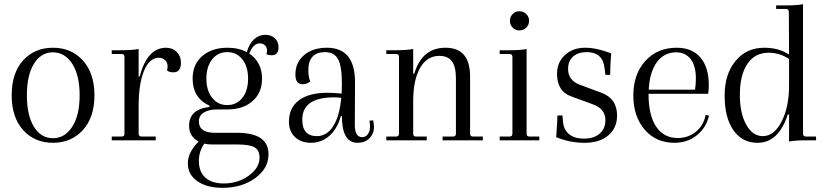

<svg xmlns="http://www.w3.org/2000/svg" viewBox="-20 -673 3965 921"><path d="M36 -216Q36 -323 91 -383.5Q146 -444 234 -444Q322 -444 377.5 -383Q433 -322 433 -216Q433 -110 377.5 -49Q322 12 234 12Q146 12 91 -49Q36 -110 36 -216ZM143 -64.5Q177 -10 234 -10Q291 -10 326.5 -65Q362 -120 362 -216Q362 -312 326.5 -367Q291 -422 234 -422Q177 -422 143 -367.5Q109 -313 109 -216Q109 -119 143 -64.5Z M516 0V-18H563Q577 -18 577 -31V-400Q577 -414 563 -414H516V-432H555Q615 -432 645 -438V-306H650Q686 -444 777 -444Q808 -444 828 -423.5Q848 -403 848 -372Q848 -326 811 -326Q790 -326 781 -336Q784 -345 784 -354Q784 -373 772 -384.5Q760 -396 741 -396Q696 -395 670.5 -332.5Q645 -270 645 -164V-32Q645 -18 659 -18H727V0Z M1253 -506Q1281 -506 1298.5 -489.5Q1316 -473 1316 -446Q1316 -408 1283 -408Q1265 -408 1258 -414Q1261 -420 1261 -430Q1261 -446 1251 -455.5Q1241 -465 1226 -465Q1194 -465 1176 -416Q1237 -374 1237 -296Q1237 -228 1191.5 -188Q1146 -148 1071 -148H1022Q981 -148 957.5 -133Q934 -118 934 -91Q934 -36 1011 -36H1117Q1268 -36 1268 67Q1268 135 1204 181.5Q1140 228 1048 228Q972 228 926.5 196Q881 164 881 111Q881 57 933 6Q887 -18 887 -69Q887 -149 985 -160V-166Q904 -203 904 -296Q904 -364 950 -404Q996 -444 1071 -444Q1125 -444 1164 -423Q1175 -463 1198.5 -484.5Q1222 -506 1253 -506ZM997.5 -204Q1025 -169 1070 -169Q1115 -169 1142.5 -203.5Q1170 -238 1170 -296Q1170 -354 1142.5 -388.5Q1115 -423 1070 -423Q1025 -423 997.5 -388Q970 -353 970 -296Q970 -239 997.5 -204ZM1117 20H997Q975 20 960 16Q934 53 934 99Q934 151 965 179Q996 207 1054 207Q1122 207 1173.5 169.5Q1225 132 1225 83Q1225 48 1201.5 34Q1178 20 1117 20Z M1770 -96Q1774 -74 1774 -66Q1774 -31 1752 -9.5Q1730 12 1695 12Q1620 12 1620 -116H1615Q1598 -55 1560 -21.5Q1522 12 1472 12Q1424 12 1395 -15.5Q1366 -43 1366 -89Q1366 -156 1414 -192Q1462 -228 1550 -228Q1581 -228 1619 -224Q1620 -239 1620 -272Q1620 -356 1601.5 -389.5Q1583 -423 1539 -423Q1459 -423 1459 -335Q1459 -306 1468 -282Q1452 -269 1431 -269Q1397 -269 1397 -316Q1397 -373 1438.5 -408.5Q1480 -444 1548 -444Q1683 -444 1683 -279L1682 -73Q1682 -15 1718 -15Q1734 -15 1744.5 -29.5Q1755 -44 1755 -66Q1755 -80 1752 -94ZM1500 -20Q1548 -20 1578.5 -68Q1609 -116 1617 -204Q1595 -206 1583 -206Q1430 -206 1430 -99Q1430 -20 1500 -20Z M1833 0V-18H1880Q1894 -18 1894 -32V-400Q1894 -414 1880 -414H1833V-432H1879Q1930 -432 1962 -438V-319H1967Q2004 -444 2117 -444Q2235 -444 2235 -306V-32Q2235 -18 2249 -18H2296V0H2103V-18H2154Q2167 -18 2167 -32V-296Q2167 -353 2148 -379Q2129 -405 2087 -405Q2028 -405 1995 -347Q1962 -289 1962 -187V-32Q1962 -18 1975 -18H2027V0Z M2471 -527Q2452 -527 2439 -540.5Q2426 -554 2426 -573Q2426 -592 2439 -605.5Q2452 -619 2471 -619Q2491 -619 2504.5 -605.5Q2518 -592 2518 -573Q2518 -554 2504.5 -540.5Q2491 -527 2471 -527ZM2377 0V-18H2424Q2438 -18 2438 -32V-400Q2438 -414 2424 -414H2377V-432H2423Q2480 -432 2506 -438V-32Q2506 -18 2519 -18H2567V0Z M2784 12Q2713 12 2648 -15Q2654 -99 2654 -119H2678L2681 -86Q2685 -49 2711 -28.5Q2737 -8 2781 -8Q2829 -8 2856.5 -32Q2884 -56 2884 -97Q2884 -149 2828 -171L2722 -210Q2652 -234 2652 -319Q2652 -374 2690 -409Q2728 -444 2787 -444Q2842 -444 2912 -417Q2907 -367 2907 -314H2884L2880 -346Q2872 -423 2794 -423Q2753 -423 2729 -401.5Q2705 -380 2705 -342Q2705 -288 2760 -267L2865 -228Q2940 -200 2940 -119Q2940 -59 2898 -23.5Q2856 12 2784 12Z M3365 -122 3381 -118Q3367 -59 3322 -23.5Q3277 12 3215 12Q3127 12 3072.5 -51Q3018 -114 3018 -215Q3018 -317 3075.5 -380.5Q3133 -444 3226 -444Q3300 -444 3340 -397Q3380 -350 3380 -265Q3380 -241 3377 -223H3091V-221Q3091 -120 3127.5 -65.5Q3164 -11 3231 -11Q3281 -11 3318 -41Q3355 -71 3365 -122ZM3224 -422Q3165 -422 3130.5 -374Q3096 -326 3092 -243H3314Q3318 -267 3318 -297Q3318 -357 3293 -389.5Q3268 -422 3224 -422Z M3894 -18 3895 0H3847Q3793 0 3765 6V-124H3759Q3715 12 3614 12Q3540 12 3498 -48.5Q3456 -109 3456 -215Q3456 -318 3508.5 -381Q3561 -444 3646 -444Q3716 -444 3765 -411L3764 -615Q3764 -630 3751 -630H3703V-647H3750Q3804 -647 3832 -653V-32Q3832 -18 3847 -18ZM3639 -20Q3694 -20 3730 -91.5Q3766 -163 3765 -268V-390Q3721 -420 3667 -420Q3601 -420 3565 -366.5Q3529 -313 3529 -217Q3529 -130 3559.5 -75Q3590 -20 3639 -20Z"/></svg>

Font: Arapey Thin
Style: Regular
Weight: 100
Designer: Eduardo Rodriguez Tunni
Foundry: Eduardo Rodriguez Tunni
Version: Version 4.000;hotconv 1.0.109;makeotfexe 2.5.65596